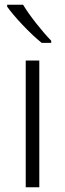

<svg xmlns="http://www.w3.org/2000/svg" viewBox="-20 -879 273 806"><path d="M77 -859H10V-851C39 -810 105 -739 155 -699H195V-708C157 -747 103 -815 77 -859ZM145 -93V-625H88V-93Z"/></svg>

Font: Noto Sans Telugu UI Light
Style: Regular
Weight: 300
Designer: Jelle Bosma - Monotype Design Team
Foundry: Monotype Imaging Inc.
Version: Version 2.005